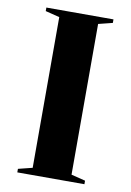

<svg xmlns="http://www.w3.org/2000/svg" viewBox="-81 -751 547 803"><g transform="rotate(10 192.5 -350.0)"><path d="M50 0V-15L110 -30V-670L50 -685V-700H335V-685L275 -670V-30L335 -15V0Z"/></g></svg>

Font: Yeseva One
Style: Regular
Weight: 400
Designer: Jovanny Lemonad
Foundry: Jovanny Lemonad
Version: Version 2.000